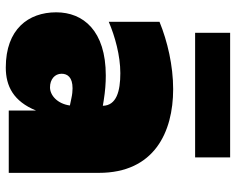

<svg xmlns="http://www.w3.org/2000/svg" viewBox="-94 -692 796 647"><g transform="rotate(90 303.5 -368.0)"><path d="M352 0H562V-304C562 -490 425 -554 280 -554C201 -554 119 -535 53 -508V-337C102 -358 167 -376 226 -376C287 -376 335 -363 336 -317L318 -320C287 -325 259 -327 234 -327C83 -327 21 -251 21 -160C21 -66 78 10 207 10C270 10 321 -16 352 -92ZM90 -628H510V-746H90ZM228 -178C228 -198 240 -215 277 -215C286 -215 298 -214 311 -211L335 -206C329 -163 300 -139 274 -139C247 -139 228 -155 228 -178Z"/></g></svg>

Font: Chess Sans Black
Style: Regular
Weight: 900
Designer: Wolf Bōese
Foundry: Wolf Bōese
Version: Version 7.223;Glyphs 3.3 (3306)